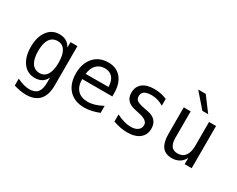

<svg xmlns="http://www.w3.org/2000/svg" viewBox="-104 -1135 2208 1785"><g transform="rotate(30 1000.0 -242.5)"><path d="M361.3 -230.5Q361.3 -314.5 334 -357.9Q306.6 -401.4 254.9 -401.4Q199.2 -401.4 170.4 -357.9Q141.6 -314.5 141.6 -230.5Q141.6 -146.5 170.9 -102.5Q200.2 -58.6 254.9 -58.6Q306.6 -58.6 334 -102.5Q361.3 -146.5 361.3 -230.5ZM435.5 -29.3Q435.5 73.2 387.7 126Q339.8 178.7 245.1 178.7Q214.8 178.7 181.2 172.9Q147.5 167 114.3 156.2V83Q154.3 101.6 186.5 110.4Q218.8 119.1 245.1 119.1Q306.6 119.1 334 86.4Q361.3 53.7 361.3 -17.6V-72.3Q343.8 -34.2 313 -15.6Q282.2 2.9 237.3 2.9Q158.2 2.9 110.8 -60.5Q63.5 -124 63.5 -230.5Q63.5 -336.9 110.8 -400.9Q158.2 -464.8 237.3 -464.8Q281.2 -464.8 311.5 -447.3Q341.8 -429.7 361.3 -393.6V-452.1H435.5Z M950.2 -245.1V-209H627V-207Q627 -131.8 666 -91.3Q705.1 -50.8 775.4 -50.8Q811.5 -50.8 850.1 -62.5Q888.7 -74.2 932.6 -97.7V-22.5Q890.6 -5.9 851.1 2.9Q811.5 11.7 774.4 11.7Q668.9 11.7 609.4 -51.8Q549.8 -115.2 549.8 -226.6Q549.8 -335 607.9 -399.9Q666 -464.8 763.7 -464.8Q850.6 -464.8 900.4 -405.8Q950.2 -346.7 950.2 -245.1ZM876 -267.6Q874 -333 844.7 -367.2Q815.4 -401.4 759.8 -401.4Q707 -401.4 671.9 -365.7Q636.7 -330.1 630.9 -266.6Z M1391.6 -437.5V-364.3Q1360.4 -383.8 1328.1 -393.1Q1295.9 -402.3 1261.7 -402.3Q1210.9 -402.3 1186 -385.7Q1161.1 -369.1 1161.1 -335.9Q1161.1 -305.7 1179.7 -290.5Q1198.2 -275.4 1272.5 -260.7L1302.7 -254.9Q1358.4 -245.1 1386.7 -213.4Q1415 -181.6 1415 -130.9Q1415 -64.5 1367.7 -26.4Q1320.3 11.7 1234.4 11.7Q1200.2 11.7 1163.6 4.9Q1127 -2 1084 -16.6V-92.8Q1126 -72.3 1164.1 -61Q1202.1 -49.8 1236.3 -49.8Q1286.1 -49.8 1313 -70.3Q1339.8 -90.8 1339.8 -126Q1339.8 -178.7 1240.2 -198.2L1237.3 -199.2L1210 -205.1Q1144.5 -216.8 1115.2 -247.1Q1085.9 -277.3 1085.9 -328.1Q1085.9 -393.6 1129.9 -429.2Q1173.8 -464.8 1255.9 -464.8Q1292 -464.8 1325.7 -458Q1359.4 -451.2 1391.6 -437.5Z M1576.2 -171.9V-453.1H1650.4V-171.9Q1650.4 -110.4 1672.4 -81.5Q1694.3 -52.7 1739.3 -52.7Q1792 -52.7 1819.8 -89.8Q1847.7 -127 1847.7 -196.3V-453.1H1922.9V0H1847.7V-68.4Q1828.1 -28.3 1793.9 -8.3Q1759.8 11.7 1713.9 11.7Q1643.6 11.7 1609.9 -33.7Q1576.2 -79.1 1576.2 -171.9ZM1690.4 -664.1 1804.7 -511.7H1742.2L1609.4 -664.1Z"/></g></svg>

Font: BabelStone Coelbren y Beirdd
Style: Regular
Weight: 400
Designer: Andrew West
Foundry: BabelStone
Version: Version 1.00;September 27, 2022